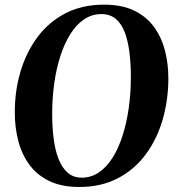

<svg xmlns="http://www.w3.org/2000/svg" viewBox="-20 -772 736 804"><path d="M312 11Q237.5 11 185.8 -14.2Q134 -39.5 102.5 -83Q71 -126.5 56.5 -182.2Q42 -238 42 -299.5Q41.5 -389.5 65.5 -471Q89.5 -552.5 136.5 -616Q183.5 -679.5 253.5 -716Q323.5 -752.5 415.5 -752.5Q490.5 -752.5 542 -727.5Q593.5 -702.5 625 -659Q656.5 -615.5 670.8 -560.2Q685 -505 685 -445Q685 -354.5 661.5 -272.5Q638 -190.5 591 -126.5Q544 -62.5 474 -25.8Q404 11 312 11ZM322.5 -28Q361.5 -28 394 -50Q426.5 -72 451.5 -111.8Q476.5 -151.5 493.5 -204.8Q510.5 -258 519.2 -320.2Q528 -382.5 528 -450Q528 -505 522 -552.8Q516 -600.5 502.5 -636.5Q489 -672.5 465 -692.8Q441 -713 404 -713Q365 -713 332.5 -691.2Q300 -669.5 275 -630Q250 -590.5 233 -538Q216 -485.5 207.2 -423.5Q198.5 -361.5 198.5 -294.5Q198.5 -239 204.8 -190.5Q211 -142 225.5 -105.5Q240 -69 263.8 -48.5Q287.5 -28 322.5 -28Z"/></svg>

Font: Merriweather 96pt
Style: Bold Italic
Weight: 700
Italic angle: -7.8°
Version: Version 2.101